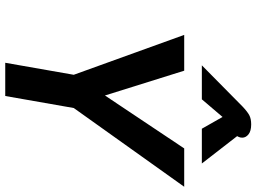

<svg xmlns="http://www.w3.org/2000/svg" viewBox="-146 -856 1002 751"><g transform="rotate(90 355.5 -481.0)"><path d="M273 -268 117 -700H257L354 -390L561 -700H711L403 -268L356 0H226ZM397 -928Q417 -947 431 -954.5Q445 -962 467 -962Q493 -962 506 -951.5Q519 -941 519 -927Q519 -919 516 -913L513 -907L620 -769H484L438 -850L369 -769H236Z"/></g></svg>

Font: Niramit
Style: Bold Italic
Weight: 700
Italic angle: -10°
Designer: Katatrad Aksorn Co.,Ltd.
Foundry: Cadson Demak Co.,Ltd.
Version: Version 1.001; ttfautohint (v1.6)